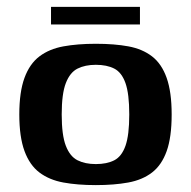

<svg xmlns="http://www.w3.org/2000/svg" viewBox="-20 -531 555 557"><path d="M258 6Q205 6 164 -1.5Q123 -9 94.5 -30.5Q66 -52 51 -93Q36 -134 36 -199Q36 -264 51 -305Q66 -346 94.5 -367.5Q123 -389 164 -396.5Q205 -404 258 -404Q312 -404 352.5 -396.5Q393 -389 421 -367.5Q449 -346 463.5 -305Q478 -264 478 -199Q478 -133 463.5 -92.5Q449 -52 421 -30.5Q393 -9 352 -1.5Q311 6 258 6ZM258 -55Q290 -55 311.5 -66Q333 -77 344 -108Q355 -139 355 -199Q355 -259 344 -290Q333 -321 311.5 -332Q290 -343 258 -343Q227 -343 205 -332Q183 -321 171 -290Q159 -259 159 -199Q159 -139 171 -108Q183 -77 205 -66Q227 -55 258 -55ZM128 -460V-511H386V-460Z"/></svg>

Font: Genos SemiBold
Style: Regular
Weight: 600
Designer: Robert E. Leuschke
Foundry: Robert E. Leuschke
Version: Version 1.010